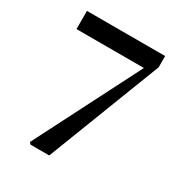

<svg xmlns="http://www.w3.org/2000/svg" viewBox="-174 -866 931 989"><g transform="rotate(30 292.0 -371.0)"><path d="M57 -742V-634H458L140 -10L150 0H261L522 -675V-742Z"/></g></svg>

Font: Source Han Serif
Style: Bold
Weight: 700
Designer: Ryoko NISHIZUKA 西塚涼子 (kana & ideographs); Frank Grießhammer (Latin, Greek & Cyrillic); Wenlong ZHANG 张文龙 (bopomofo); San
Foundry: Adobe Systems Incorporated
Version: Version 1.001;PS 1.001;hotconv 16.6.54;makeotf.lib2.5.65590